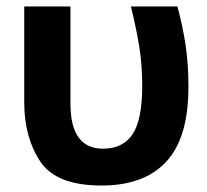

<svg xmlns="http://www.w3.org/2000/svg" viewBox="-20 -565 640 594"><path d="M563 -296Q563 -366 554.5 -423.5Q546 -481 529 -545H385Q401 -480 410.5 -422.5Q420 -365 420 -300Q420 -194 390 -149.5Q360 -105 299 -105Q198 -105 198 -244V-545H55V-248Q55 -140 104.5 -65.5Q154 9 294 9Q426 9 494.5 -65Q563 -139 563 -296Z"/></svg>

Font: Noto Sans Mono UI
Style: Bold
Weight: 700
Designer: Monotype Design team
Foundry: Monotype Imaging Inc.
Version: 1.000